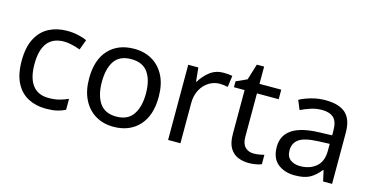

<svg xmlns="http://www.w3.org/2000/svg" viewBox="-70 -985 2560 1322"><g transform="rotate(15 1210.0 -324.5)"><path d="M300 10Q229 10 173.5 -19Q118 -48 86.5 -109Q55 -170 55 -265Q55 -364 88 -426Q121 -488 177.5 -517Q234 -546 306 -546Q347 -546 385 -537.5Q423 -529 447 -517L420 -444Q396 -453 364 -461Q332 -469 304 -469Q146 -469 146 -266Q146 -169 184.5 -117.5Q223 -66 299 -66Q343 -66 376.5 -75Q410 -84 438 -97V-19Q411 -5 378.5 2.5Q346 10 300 10Z M1031 -269Q1031 -136 963.5 -63Q896 10 781 10Q710 10 654.5 -22.5Q599 -55 567 -117.5Q535 -180 535 -269Q535 -402 602 -474Q669 -546 784 -546Q857 -546 912.5 -513.5Q968 -481 999.5 -419.5Q1031 -358 1031 -269ZM626 -269Q626 -174 663.5 -118.5Q701 -63 783 -63Q864 -63 902 -118.5Q940 -174 940 -269Q940 -364 902 -418Q864 -472 782 -472Q700 -472 663 -418Q626 -364 626 -269Z M1420 -546Q1435 -546 1452.5 -544.5Q1470 -543 1483 -540L1472 -459Q1459 -462 1443.5 -464Q1428 -466 1414 -466Q1373 -466 1337 -443.5Q1301 -421 1279.5 -380.5Q1258 -340 1258 -286V0H1170V-536H1242L1252 -438H1256Q1282 -482 1323 -514Q1364 -546 1420 -546Z M1762 -62Q1782 -62 1803 -65.5Q1824 -69 1837 -73V-6Q1823 1 1797 5.5Q1771 10 1747 10Q1705 10 1669.5 -4.5Q1634 -19 1612 -55Q1590 -91 1590 -156V-468H1514V-510L1591 -545L1626 -659H1678V-536H1833V-468H1678V-158Q1678 -109 1701.5 -85.5Q1725 -62 1762 -62Z M2147 -545Q2245 -545 2292 -502Q2339 -459 2339 -365V0H2275L2258 -76H2254Q2219 -32 2180.5 -11Q2142 10 2074 10Q2001 10 1953 -28.5Q1905 -67 1905 -149Q1905 -229 1968 -272.5Q2031 -316 2162 -320L2253 -323V-355Q2253 -422 2224 -448Q2195 -474 2142 -474Q2100 -474 2062 -461.5Q2024 -449 1991 -433L1964 -499Q1999 -518 2047 -531.5Q2095 -545 2147 -545ZM2173 -259Q2073 -255 2034.5 -227Q1996 -199 1996 -148Q1996 -103 2023.5 -82Q2051 -61 2094 -61Q2162 -61 2207 -98.5Q2252 -136 2252 -214V-262Z"/></g></svg>

Font: Noto Sans Multani
Style: Regular
Weight: 400
Designer: Monotype Design Team
Foundry: Monotype Imaging Inc.
Version: Version 2.002; ttfautohint (v1.8.4.7-5d5b)